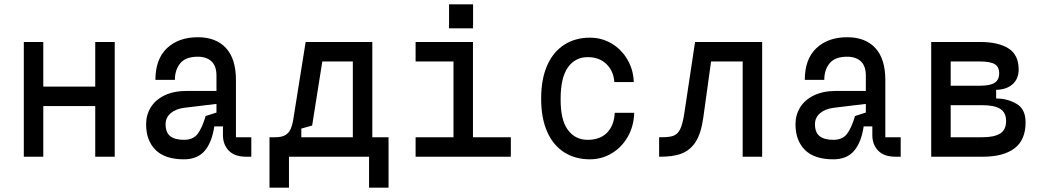

<svg xmlns="http://www.w3.org/2000/svg" viewBox="-20 -724 4840 887"><path d="M180 -234V0H90V-530H180V-324H420V-530H510V0H420V-234Z M1141 0H1117Q1064 0 1037 -28Q1010 -56 1010 -100V-140H970Q959 -66 925.5 -27Q892 12 830 12Q742 12 698.5 -31.5Q655 -75 655 -150Q655 -193 676.5 -228Q698 -263 740.5 -283.5Q783 -304 844 -304H980V-375Q980 -419 957 -440.5Q934 -462 894 -462Q838 -462 813 -432Q788 -402 788 -355H698Q698 -451 751.5 -501.5Q805 -552 894 -552Q978 -552 1024 -502Q1070 -452 1070 -355V-90H1141ZM930 -188 980 -204V-244L831 -226Q792 -221 768.5 -201Q745 -181 745 -150Q745 -112 766.5 -95Q788 -78 830 -78Q872 -78 893 -105.5Q914 -133 930 -188Z M1225 143V-90H1252Q1280 -90 1296.5 -99Q1313 -108 1321.5 -125.5Q1330 -143 1335 -173L1392 -530H1700V-90H1775V143H1685V0H1315V143ZM1610 -90V-440H1469L1422 -144L1372 -130V-90Z M2075 -90V-440H1900V-530H2165V-90H2340V0H1900V-90ZM2165.5 -704V-593H2054.5V-704Z M2705 -550Q2760 -550 2805.5 -523Q2851 -496 2878.5 -449Q2906 -402 2908 -345H2818Q2815 -395 2782 -427.5Q2749 -460 2695 -460Q2637 -460 2603.5 -412.5Q2570 -365 2570 -268Q2569 -171 2603 -124.5Q2637 -78 2695 -78Q2752 -78 2784.5 -111Q2817 -144 2820 -203H2910Q2908 -140 2879.5 -91Q2851 -42 2805 -15Q2759 12 2705 12Q2638 12 2587 -20Q2536 -52 2508 -115Q2480 -178 2480 -268Q2480 -359 2508 -422Q2536 -485 2587 -517.5Q2638 -550 2705 -550Z M3141 -198 3191 -530H3501V0H3411V-440H3265L3229 -180Q3219 -108 3194 -69Q3169 -30 3128.5 -14.5Q3088 1 3025 0V-90Q3068 -89 3089 -96Q3110 -103 3121.5 -125.5Q3133 -148 3141 -198Z M4141 0H4117Q4064 0 4037 -28Q4010 -56 4010 -100V-140H3970Q3959 -66 3925.5 -27Q3892 12 3830 12Q3742 12 3698.5 -31.5Q3655 -75 3655 -150Q3655 -193 3676.5 -228Q3698 -263 3740.5 -283.5Q3783 -304 3844 -304H3980V-375Q3980 -419 3957 -440.5Q3934 -462 3894 -462Q3838 -462 3813 -432Q3788 -402 3788 -355H3698Q3698 -451 3751.5 -501.5Q3805 -552 3894 -552Q3978 -552 4024 -502Q4070 -452 4070 -355V-90H4141ZM3930 -188 3980 -204V-244L3831 -226Q3792 -221 3768.5 -201Q3745 -181 3745 -150Q3745 -112 3766.5 -95Q3788 -78 3830 -78Q3872 -78 3893 -105.5Q3914 -133 3930 -188Z M4282 -530H4509Q4593 -530 4639.5 -500Q4686 -470 4686 -403Q4686 -360 4658 -335Q4630 -310 4582 -309V-269Q4634 -269 4676 -244.5Q4718 -220 4718 -159Q4718 -77 4666.5 -38.5Q4615 0 4521 0H4282ZM4628 -165Q4628 -204 4601 -221Q4574 -238 4519 -238H4372V-90H4519Q4574 -90 4601 -107.5Q4628 -125 4628 -165ZM4596 -385Q4596 -415 4575.5 -427.5Q4555 -440 4507 -440H4372V-328H4507Q4554 -328 4575 -341.5Q4596 -355 4596 -385Z"/></svg>

Font: Fliege Mono Thin
Style: Regular
Weight: 100
Version: Version 0.020;Glyphs 3.3 (3306)